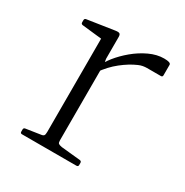

<svg xmlns="http://www.w3.org/2000/svg" viewBox="-123 -595 668 695"><g transform="rotate(30 211.5 -247.5)"><path d="M135 0V-323H190V0ZM397 -441Q397 -434 390 -434H332Q324 -434 315.5 -432.5Q307 -431 298 -427Q268 -414 237 -389.5Q206 -365 181 -329L176 -351Q184 -372 203.5 -396.5Q223 -421 250 -443.5Q277 -466 308 -480.5Q339 -495 369 -495Q397 -495 397 -485ZM60 0Q53 0 53 -7V-16Q53 -23 60 -24L119 -33Q129 -34 132 -38Q135 -42 135 -53V-180H190V-50Q190 -40 193.5 -37Q197 -34 208 -32L288 -24Q295 -23 295 -16V-7Q295 0 287 0ZM135 -323V-468L153 -441L53 -452Q46 -453 46 -460V-469Q46 -476 53 -477L165 -494Q178 -496 182.5 -493Q187 -490 187 -480V-389L190 -371V-323Z"/></g></svg>

Font: Hahmlet ExtraLight
Style: Regular
Weight: 250
Designer: Minjoo Ham & Mark Frömberg
Foundry: hypertype
Version: Version 1.002